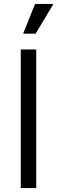

<svg xmlns="http://www.w3.org/2000/svg" viewBox="-20 -950 290 970"><path d="M85 -700H163V0H85ZM157 -930H250L160 -780H97Z"/></svg>

Font: Uncut Sans Variable
Style: Regular
Weight: 400
Designer: Kasper Nordkvist
Foundry: UNCUT.wtf
Version: Version 1.303;Glyphs 3.1.2 (3151)